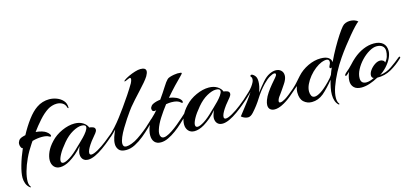

<svg xmlns="http://www.w3.org/2000/svg" viewBox="-60 -957 3100 1447"><g transform="rotate(-15 1489.5 -233.5)"><path d="M34 89Q13 72 5 49.5Q-3 27 -3 5Q-3 -32 13.5 -90Q30 -148 58 -212Q56 -211 54 -211Q49 -211 43.5 -222.5Q38 -234 38 -247Q38 -261 47.5 -275Q57 -289 85 -296Q91 -298 101 -300Q133 -360 170 -409.5Q207 -459 244 -484Q267 -500 292.5 -507.5Q318 -515 343 -515Q373 -515 402 -504Q431 -493 450 -471.5Q469 -450 469 -418V-417Q469 -413 466 -413Q463 -413 461 -418Q454 -445 434 -456.5Q414 -468 390 -468Q371 -468 352 -462Q333 -456 319 -447Q283 -424 247 -383.5Q211 -343 182 -303Q209 -301 230.5 -294Q252 -287 262 -279Q276 -269 283 -258Q287 -251 287 -246Q287 -240 282 -240Q279 -240 273 -243Q255 -255 217 -255Q201 -255 182 -252.5Q163 -250 142 -244L129 -225Q97 -178 74 -128.5Q51 -79 39 -35Q27 9 27 41Q27 69 39 84Q42 88 39 89.5Q36 91 34 89Z M294 1Q263 1 246 -18.5Q229 -38 229 -69Q229 -98 244.5 -133Q260 -168 294 -204Q329 -242 381 -265.5Q433 -289 480 -289Q518 -289 545 -272.5Q572 -256 581 -231Q592 -231 608.5 -225Q625 -219 625 -203Q625 -192 614 -178Q607 -168 589.5 -148Q572 -128 557 -105Q545 -87 538 -71.5Q531 -56 531 -45Q531 -30 546 -30Q563 -30 597 -49Q634 -70 668 -97Q702 -124 721 -140Q726 -144 728 -144Q732 -144 732 -139Q732 -133 727 -128Q718 -120 692 -98Q666 -76 632.5 -52Q599 -28 567 -13Q551 -6 537.5 -2.5Q524 1 513 1Q486 1 472 -14.5Q458 -30 458 -55Q458 -65 461 -76Q464 -87 468 -98L475 -115Q449 -83 423 -61.5Q397 -40 371 -24Q349 -11 329.5 -5Q310 1 294 1ZM325 -25Q343 -25 377 -46.5Q411 -68 456 -113Q462 -119 478.5 -134.5Q495 -150 514 -169.5Q533 -189 546.5 -208.5Q560 -228 560 -241Q560 -260 527 -260Q498 -260 457.5 -237.5Q417 -215 380 -171Q342 -126 324.5 -93.5Q307 -61 307 -44Q307 -25 325 -25Z M807 5Q767 5 751 -14.5Q735 -34 735 -60Q735 -85 744.5 -113Q754 -141 766 -166Q753 -152 741 -140.5Q729 -129 721 -122Q717 -119 713 -119Q708 -119 708 -124Q708 -129 714 -133Q735 -151 763 -182Q791 -213 815 -245Q835 -271 863 -310Q891 -349 920 -392.5Q949 -436 970 -472Q973 -478 976.5 -487Q980 -496 980 -503Q980 -513 972 -513Q970 -513 960.5 -509Q951 -505 942 -501Q933 -497 931 -497Q923 -497 932 -506Q948 -518 972.5 -529.5Q997 -541 1023 -549Q1049 -557 1067 -557Q1109 -557 1109 -530Q1109 -516 1096 -493Q1085 -475 1064 -450.5Q1043 -426 1017.5 -398.5Q992 -371 968 -344.5Q944 -318 928 -298Q924 -293 908.5 -272Q893 -251 873.5 -221.5Q854 -192 834.5 -159.5Q815 -127 802.5 -97.5Q790 -68 790 -48Q790 -21 816 -21Q833 -21 859 -31Q884 -40 911.5 -58.5Q939 -77 965.5 -98Q992 -119 1012.5 -138Q1033 -157 1043 -167Q1049 -173 1053 -173Q1057 -173 1057 -168Q1057 -163 1052 -158Q1036 -141 1008.5 -114Q981 -87 947.5 -59.5Q914 -32 878 -13.5Q842 5 807 5Z M1075 17Q1043 17 1026 -2Q1009 -21 1009 -55Q1009 -87 1026 -130L1028 -135L1010 -118Q1006 -114 1001 -114Q996 -114 996 -118Q996 -123 1003 -130Q1029 -153 1056.5 -178.5Q1084 -204 1103 -227Q1096 -224 1088 -224Q1080 -224 1076 -228Q1069 -233 1069 -246Q1069 -257 1079.5 -269Q1090 -281 1123 -290Q1130 -292 1137.5 -293Q1145 -294 1152 -295Q1184 -340 1208 -378.5Q1232 -417 1246 -430Q1252 -437 1267.5 -442Q1283 -447 1300.5 -450Q1318 -453 1328 -453Q1361 -453 1361 -447Q1361 -443 1346 -428Q1321 -404 1287.5 -368.5Q1254 -333 1219 -292Q1248 -288 1272.5 -277Q1297 -266 1308 -249Q1312 -244 1312 -237Q1312 -229 1307 -229Q1303 -229 1298 -234Q1277 -255 1228 -255Q1218 -255 1207.5 -254Q1197 -253 1186 -251Q1152 -207 1124 -163Q1096 -119 1084 -81Q1078 -63 1078 -48Q1078 -33 1085 -23.5Q1092 -14 1106 -14Q1115 -14 1128 -19Q1147 -26 1172 -42.5Q1197 -59 1222.5 -80Q1248 -101 1270.5 -121Q1293 -141 1308 -155Q1323 -169 1325 -171Q1328 -174 1330 -174Q1334 -174 1334 -168Q1334 -161 1328 -155Q1318 -145 1297.5 -125Q1277 -105 1250.5 -80.5Q1224 -56 1194 -34Q1164 -12 1133.5 2.5Q1103 17 1075 17Z M1342 1Q1311 1 1294 -18.5Q1277 -38 1277 -69Q1277 -98 1292.5 -133Q1308 -168 1342 -204Q1377 -242 1429 -265.5Q1481 -289 1528 -289Q1566 -289 1593 -272.5Q1620 -256 1629 -231Q1640 -231 1656.5 -225Q1673 -219 1673 -203Q1673 -192 1662 -178Q1655 -168 1637.5 -148Q1620 -128 1605 -105Q1593 -87 1586 -71.5Q1579 -56 1579 -45Q1579 -30 1594 -30Q1611 -30 1645 -49Q1682 -70 1716 -97Q1750 -124 1769 -140Q1774 -144 1776 -144Q1780 -144 1780 -139Q1780 -133 1775 -128Q1766 -120 1740 -98Q1714 -76 1680.5 -52Q1647 -28 1615 -13Q1599 -6 1585.5 -2.5Q1572 1 1561 1Q1534 1 1520 -14.5Q1506 -30 1506 -55Q1506 -65 1509 -76Q1512 -87 1516 -98L1523 -115Q1497 -83 1471 -61.5Q1445 -40 1419 -24Q1397 -11 1377.5 -5Q1358 1 1342 1ZM1373 -25Q1391 -25 1425 -46.5Q1459 -68 1504 -113Q1510 -119 1526.5 -134.5Q1543 -150 1562 -169.5Q1581 -189 1594.5 -208.5Q1608 -228 1608 -241Q1608 -260 1575 -260Q1546 -260 1505.5 -237.5Q1465 -215 1428 -171Q1390 -126 1372.5 -93.5Q1355 -61 1355 -44Q1355 -25 1373 -25Z M1758 5Q1748 5 1734 0.5Q1720 -4 1706 -16Q1717 -31 1737.5 -56.5Q1758 -82 1781 -113Q1804 -144 1824 -175Q1808 -159 1789 -141Q1770 -123 1751 -108Q1747 -104 1742 -104Q1738 -104 1738 -108Q1738 -113 1746 -120Q1774 -145 1808.5 -177.5Q1843 -210 1859 -244Q1864 -256 1864 -266Q1864 -279 1859 -282Q1855 -285 1855 -290Q1855 -299 1864 -299Q1869 -299 1872 -297Q1883 -292 1893 -278Q1903 -264 1903 -236Q1903 -220 1899 -199.5Q1895 -179 1885 -153Q1900 -173 1915.5 -192Q1931 -211 1944 -226Q1971 -257 1998.5 -270.5Q2026 -284 2048 -284Q2074 -284 2090 -269Q2106 -254 2106 -230Q2106 -211 2096 -191Q2093 -183 2082 -166.5Q2071 -150 2058 -131Q2045 -112 2034 -97Q2021 -81 2016 -69.5Q2011 -58 2011 -51Q2011 -41 2022 -41Q2036 -41 2061 -56Q2076 -65 2095.5 -80.5Q2115 -96 2134.5 -112.5Q2154 -129 2166 -140Q2170 -144 2173 -144Q2177 -144 2177 -139Q2177 -133 2172 -128Q2142 -100 2102.5 -67Q2063 -34 2025 -16Q1994 -1 1968 -1Q1946 -1 1933 -12.5Q1920 -24 1920 -46Q1920 -62 1928 -84Q1938 -111 1956.5 -138Q1975 -165 1995.5 -189.5Q2016 -214 2031 -231Q2044 -245 2044 -255Q2044 -264 2032 -264Q2020 -264 1996.5 -250.5Q1973 -237 1944 -207Q1903 -164 1872 -114Q1841 -64 1801 -20Q1779 5 1758 5Z M2442 88Q2426 74 2418.5 52.5Q2411 31 2411 4Q2411 -21 2416.5 -49Q2422 -77 2431 -108Q2412 -84 2388.5 -59Q2365 -34 2344 -16Q2302 18 2253 18Q2216 18 2190 -5.5Q2164 -29 2164 -79Q2164 -92 2166.5 -104Q2169 -116 2173 -128Q2167 -123 2161.5 -118Q2156 -113 2151 -109Q2147 -106 2143 -106Q2138 -106 2138 -111Q2138 -117 2148 -125Q2161 -136 2177.5 -155Q2194 -174 2214 -196Q2249 -235 2299.5 -259Q2350 -283 2399 -283Q2441 -283 2460.5 -268Q2480 -253 2480 -232Q2505 -285 2532.5 -333.5Q2560 -382 2584.5 -419Q2609 -456 2625 -474Q2636 -487 2652.5 -493Q2669 -499 2686 -499Q2703 -499 2719 -494Q2735 -489 2747 -478Q2737 -472 2715.5 -449.5Q2694 -427 2666.5 -394Q2639 -361 2609.5 -323Q2580 -285 2554 -247Q2523 -202 2495.5 -150Q2468 -98 2451 -49.5Q2434 -1 2434 36Q2434 66 2447 82Q2450 86 2447 87.5Q2444 89 2442 88ZM2284 -16Q2302 -16 2332 -34.5Q2362 -53 2406 -98Q2420 -112 2428.5 -122.5Q2437 -133 2443 -143Q2448 -157 2453 -170Q2458 -183 2464 -196Q2458 -192 2455 -192Q2447 -192 2447 -201Q2447 -205 2450 -211Q2460 -228 2460 -241Q2460 -262 2436 -262Q2423 -262 2401 -254Q2376 -244 2349.5 -223.5Q2323 -203 2300.5 -175.5Q2278 -148 2264.5 -119Q2251 -90 2251 -64Q2251 -45 2258.5 -30.5Q2266 -16 2284 -16Z M2643 9Q2604 9 2584.5 -10.5Q2565 -30 2565 -61Q2565 -80 2570 -98Q2575 -116 2581 -130Q2574 -123 2567.5 -117.5Q2561 -112 2557 -109Q2553 -106 2550 -106Q2546 -106 2546 -111Q2546 -118 2556 -127Q2591 -156 2611 -178.5Q2631 -201 2653 -220Q2690 -252 2732 -270Q2774 -288 2816 -288Q2860 -288 2885 -267Q2910 -246 2910 -205Q2910 -182 2896.5 -152Q2883 -122 2854 -90Q2842 -77 2827 -64.5Q2812 -52 2801 -46Q2850 -51 2893 -80.5Q2936 -110 2970 -139Q2975 -142 2977 -142Q2982 -142 2982 -137Q2982 -133 2977 -128Q2934 -87 2884.5 -59Q2835 -31 2775 -32Q2740 -13 2706.5 -2Q2673 9 2643 9ZM2688 -19Q2702 -19 2718 -24Q2734 -29 2750 -37Q2744 -37 2738.5 -43Q2733 -49 2733 -59Q2733 -79 2748 -100Q2763 -121 2785 -136Q2807 -151 2828 -151Q2840 -151 2850.5 -144.5Q2861 -138 2862 -127Q2879 -146 2885.5 -168Q2892 -190 2892 -209Q2892 -235 2875.5 -248.5Q2859 -262 2831 -262Q2804 -262 2771.5 -243Q2739 -224 2710.5 -194Q2682 -164 2663.5 -129Q2645 -94 2645 -62Q2645 -19 2688 -19Z"/></g></svg>

Font: Arizonia
Style: Regular
Weight: 400
Designer: Robert E. Leuschke
Foundry: Robert E. Leuschke
Version: Version 1.010; ttfautohint (v1.8.4.7-5d5b)